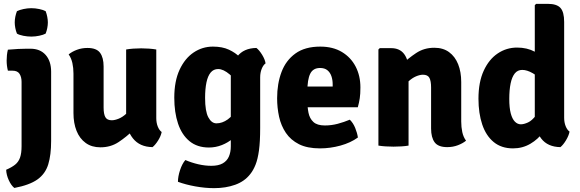

<svg xmlns="http://www.w3.org/2000/svg" viewBox="-20 -756 3011 997"><path d="M245.5 -24Q245.5 48.5 230.5 97.5Q215.5 146.5 174.5 175.8Q133.5 205 54.5 220Q38 207 25.5 179.5Q13 152 12 125.5Q41 113 58.5 99Q76 85 84 62.5Q92 40 92 3V-331Q92 -356 81.5 -372.5Q71 -389 44.5 -389H21Q14.5 -414.5 14.5 -442Q14.5 -455 16 -469.8Q17.5 -484.5 21 -498Q47.5 -500.5 74.2 -501.8Q101 -503 117 -503H138.5Q188.5 -503 217 -470.8Q245.5 -438.5 245.5 -383.5ZM56.5 -639.5Q56.5 -653.5 59.5 -668.8Q62.5 -684 68 -698Q81 -704.5 101.8 -709Q122.5 -713.5 142.5 -713.5Q163 -713.5 184.2 -709Q205.5 -704.5 217 -698Q222.5 -684 225.5 -668.2Q228.5 -652.5 228.5 -639.5Q228.5 -626 225.5 -610.5Q222.5 -595 217 -581.5Q205.5 -575 184.2 -570.5Q163 -566 142.5 -566Q122.5 -566 101 -570.2Q79.5 -574.5 68 -581.5Q62.5 -595 59.5 -610.5Q56.5 -626 56.5 -639.5Z M791.5 -142.5Q791.5 -118.5 799.2 -99Q807 -79.5 819.5 -70.5Q815.5 -49.5 801 -26.5Q786.5 -3.5 772 8Q705.5 7 670.2 -37.5Q635 -82 635 -144.5V-499Q651 -502 672.2 -503.5Q693.5 -505 713.5 -505Q733 -505 753.8 -503.5Q774.5 -502 791.5 -499ZM361.5 -374Q361.5 -403.5 355.8 -429Q350 -454.5 336.5 -473.5Q354 -488 379.5 -497.5Q405 -507 434 -507Q481 -507 499.5 -482Q518 -457 518 -410.5V-197.5Q518 -164 527 -147.8Q536 -131.5 560.5 -131.5Q576 -131.5 596.5 -139.8Q617 -148 637.2 -167Q657.5 -186 672.5 -217V-80.5Q637.5 -46 596.2 -18.5Q555 9 501.5 9Q456 9 424.8 -13.8Q393.5 -36.5 377.5 -76.5Q361.5 -116.5 361.5 -169Z M1359 -427Q1346.5 -418 1338.8 -398.2Q1331 -378.5 1331 -354.5V-91Q1331 -21 1324.8 24.8Q1318.5 70.5 1307 99.2Q1295.5 128 1279.5 148Q1250 186 1201 203.5Q1152 221 1092 221Q1045 221 994 211.8Q943 202.5 904 188Q904 160.5 915 127.2Q926 94 942.5 75Q975 89 1009.8 97Q1044.5 105 1077.5 105Q1114 105 1136.2 92.5Q1158.5 80 1168.5 57Q1178.5 34 1178.5 3.5V-357Q1178.5 -419.5 1212 -462.8Q1245.5 -506 1311.5 -507Q1326 -496 1341 -471.8Q1356 -447.5 1359 -427ZM885 -248.5Q885 -334.5 912.5 -393.8Q940 -453 985.5 -483.5Q1031 -514 1085.5 -514Q1134.5 -514 1168.8 -498Q1203 -482 1225.5 -459Q1248 -436 1260.5 -414L1235.5 -286.5Q1206.5 -341 1173.2 -369.2Q1140 -397.5 1113 -397.5Q1089 -397.5 1074 -379.5Q1059 -361.5 1052 -327.8Q1045 -294 1045 -247.5Q1045 -178 1061.8 -146.8Q1078.5 -115.5 1104 -115.5Q1134 -115.5 1162.8 -136Q1191.5 -156.5 1211 -197L1233 -88.5Q1216.5 -60.5 1190.5 -38Q1164.5 -15.5 1132.2 -2.8Q1100 10 1065 10Q1004 10 964 -23Q924 -56 904.5 -114.2Q885 -172.5 885 -248.5Z M1519 -199V-306.5H1707.5V-318Q1707.5 -341 1701 -360.2Q1694.5 -379.5 1680.2 -391.2Q1666 -403 1642 -403Q1605.5 -403 1590.8 -373Q1576 -343 1576 -280.5V-233.5Q1576 -199.5 1582 -170Q1588 -140.5 1607.5 -122.5Q1627 -104.5 1667 -104.5Q1701 -104.5 1733.8 -113.2Q1766.5 -122 1796.5 -134.5Q1814 -117.5 1824.5 -91.5Q1835 -65.5 1838.5 -42Q1800.5 -14.5 1747.8 0Q1695 14.5 1641.5 14.5Q1575.5 14.5 1532.5 -7.2Q1489.5 -29 1464.5 -66Q1439.5 -103 1429.2 -149.8Q1419 -196.5 1419 -246Q1419 -321.5 1441.8 -382Q1464.5 -442.5 1514 -478.2Q1563.5 -514 1643 -514Q1709 -514 1755.5 -486Q1802 -458 1826.8 -410.2Q1851.5 -362.5 1851.5 -302Q1851.5 -268.5 1848.2 -246.2Q1845 -224 1838 -199Z M2011 -506Q2056 -506 2078.8 -475.2Q2101.5 -444.5 2101.5 -392.5V0Q2085 3 2064.2 4.2Q2043.5 5.5 2023.5 5.5Q2004 5.5 1983.2 4.2Q1962.5 3 1945 0V-499L1952 -506ZM2375 -125Q2375 -96 2380.5 -70.2Q2386 -44.5 2400 -25.5Q2383 -11.5 2357.5 -1.8Q2332 8 2302.5 8Q2255.5 8 2237 -17Q2218.5 -42 2218.5 -88.5V-301.5Q2218.5 -335.5 2209.8 -351.8Q2201 -368 2176 -368Q2160.5 -368 2140.2 -359.5Q2120 -351 2099.8 -332.2Q2079.5 -313.5 2064 -282V-419Q2099.5 -453 2140.8 -480.5Q2182 -508 2235 -508Q2281 -508 2312 -485.2Q2343 -462.5 2359 -422.5Q2375 -382.5 2375 -330Z M2909.5 -144.5Q2909.5 -120.5 2917.2 -101Q2925 -81.5 2937.5 -72.5Q2933.5 -51.5 2919 -27.5Q2904.5 -3.5 2890 8Q2824 7 2790.5 -36.5Q2757 -80 2757 -142.5V-729L2764 -736H2825Q2871 -736 2890.2 -715Q2909.5 -694 2909.5 -642ZM2464.5 -243.5Q2464.5 -329.5 2491.8 -388.8Q2519 -448 2564.5 -478.5Q2610 -509 2665 -509Q2717 -509 2757 -487.5Q2797 -466 2830.5 -446L2805.5 -335Q2776.5 -358.5 2746.5 -375.8Q2716.5 -393 2692 -393Q2668 -393 2653.2 -374.8Q2638.5 -356.5 2631.5 -322.8Q2624.5 -289 2624.5 -242.5Q2624.5 -196.5 2632.2 -167.2Q2640 -138 2653.8 -124.2Q2667.5 -110.5 2684.5 -110.5Q2700.5 -110.5 2721.8 -120.2Q2743 -130 2763.2 -157.2Q2783.5 -184.5 2796.5 -237L2832 -148.5Q2827.5 -108 2801.2 -70.8Q2775 -33.5 2734.2 -9.5Q2693.5 14.5 2644 14.5Q2583.5 14.5 2543.5 -18.5Q2503.5 -51.5 2484 -109.8Q2464.5 -168 2464.5 -243.5Z"/></svg>

Font: Signika Light
Style: Bold
Weight: 700
Version: Version 2.003;gftools[0.9.32]